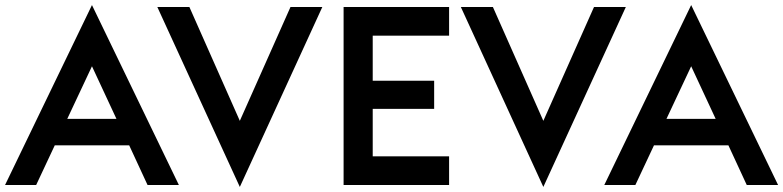

<svg xmlns="http://www.w3.org/2000/svg" viewBox="-30 -738 3124 766"><path d="M336.9 -717.8Q423.8 -538.1 683.6 0Q652.3 0 558.6 0Q540 -39.1 485.4 -158.2Q411.1 -158.2 188.5 -158.2Q169.9 -118.2 114.3 0Q83 0 -9.8 0Q77.1 -179.7 336.9 -717.8ZM238.3 -263.7Q287.1 -263.7 434.6 -263.7Q410.2 -316.4 336.9 -473.6Q312.5 -421.9 238.3 -263.7Z M597.7 -710Q629.9 -710 725.6 -710Q775.4 -596.7 926.8 -255.9Q977.5 -369.1 1128.9 -710Q1160.2 -710 1255.9 -710Q1172.9 -530.3 926.8 7.8Q844.7 -171.9 597.7 -710Z M1340.8 -710Q1446.3 -710 1761.7 -710Q1761.7 -681.6 1761.7 -595.7Q1685.5 -595.7 1457 -595.7Q1457 -550.8 1457 -416Q1518.6 -416 1702.1 -416Q1702.1 -387.7 1702.1 -303.7Q1640.6 -303.7 1457 -303.7Q1457 -256.8 1457 -114.3Q1533.2 -114.3 1761.7 -114.3Q1761.7 -85.9 1761.7 0Q1656.2 0 1340.8 0Q1340.8 -177.7 1340.8 -710Z M1808.6 -710Q1840.8 -710 1936.5 -710Q1986.3 -596.7 2137.7 -255.9Q2188.5 -369.1 2339.8 -710Q2371.1 -710 2466.8 -710Q2383.8 -530.3 2137.7 7.8Q2055.7 -171.9 1808.6 -710Z M2727.5 -717.8Q2814.5 -538.1 3074.2 0Q3043 0 2949.2 0Q2930.7 -39.1 2876 -158.2Q2801.8 -158.2 2579.1 -158.2Q2560.5 -118.2 2504.9 0Q2473.6 0 2380.9 0Q2467.8 -179.7 2727.5 -717.8ZM2628.9 -263.7Q2677.7 -263.7 2825.2 -263.7Q2800.8 -316.4 2727.5 -473.6Q2703.1 -421.9 2628.9 -263.7Z"/></svg>

Font: SSportsD
Style: Medium
Weight: 400
Designer: Swiss Typefaces
Version: Version 1.000